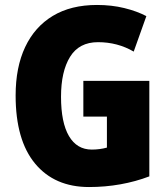

<svg xmlns="http://www.w3.org/2000/svg" viewBox="-20 -837 677 774"><path d="M316 -511H582V-126Q527 -105 465.5 -94Q404 -83 339 -83Q200 -83 121.5 -177.5Q43 -272 43 -452Q43 -566 81.5 -647.5Q120 -729 193 -773Q266 -817 371 -817Q430 -817 481 -804.5Q532 -792 570 -772L519 -629Q454 -667 375 -667Q299 -667 262.5 -608Q226 -549 226 -447Q226 -343 258 -288.5Q290 -234 350 -234Q382 -234 411 -242V-367H316Z"/></svg>

Font: Noto Sans Kannada UI Condensed Black
Style: Regular
Weight: 900
Width: 3
Designer: Jelle Bosma - Monotype Design Team
Foundry: Monotype Imaging Inc.
Version: Version 2.005; ttfautohint (v1.8.4.7-5d5b)